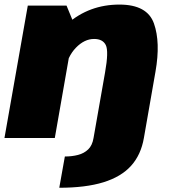

<svg xmlns="http://www.w3.org/2000/svg" viewBox="-33 -618 768 860"><path d="M232.5 223Q350.5 223 430 198.5Q509.5 174 554 124.8Q598.5 75.5 611.5 0H386Q380.5 33.5 362 51.2Q343.5 69 316.2 76Q289 83 257.5 83ZM-13 0H212.5L301 -505.5L265 -593H91.5ZM386 0H611.5L663.5 -297.5Q686.5 -428.5 656.5 -513Q626.5 -597.5 502 -597.5Q366.5 -597.5 268.2 -511.2Q170 -425 155 -341.5L257 -298.5Q269 -365 307 -404.2Q345 -443.5 388.5 -443.5Q427.5 -443.5 441 -415.8Q454.5 -388 437.5 -293Z"/></svg>

Font: Anybody Black
Style: Italic
Weight: 900
Italic angle: -10°
Designer: Tyler Finck
Foundry: Etcetera Type Company
Version: Version 1.113;gftools[0.9.25]